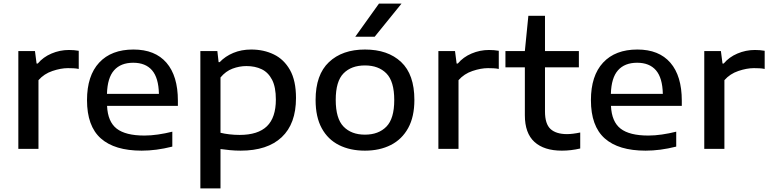

<svg xmlns="http://www.w3.org/2000/svg" viewBox="-20 -828 4280 1068"><path d="M82 0V-544H174.5L183.5 -474.5H190Q220 -510.5 266.5 -530.2Q313 -550 363.5 -550Q392.5 -550 418 -545.5V-444.5Q404 -447.5 388.5 -448.2Q373 -449 358 -449Q318.5 -449 271.8 -433.2Q225 -417.5 194 -382V0Z M768 10Q617.5 10 540.8 -58.2Q464 -126.5 464 -271Q464 -407 531.8 -479.8Q599.5 -552.5 722.5 -552.5Q842.5 -552.5 906 -479Q969.5 -405.5 969.5 -268V-239H575.5Q579.5 -151 629 -112.5Q678.5 -74 783.5 -74Q819.5 -74 859 -79.8Q898.5 -85.5 938.5 -95.5V-12.5Q892.5 -1 850.5 4.5Q808.5 10 768 10ZM721 -479Q652 -479 614.8 -437.2Q577.5 -395.5 575 -306H864Q862 -395 825.8 -437Q789.5 -479 721 -479Z M1094.5 220V-544H1189L1196 -482.5H1202Q1233 -515 1278 -533.8Q1323 -552.5 1377.5 -552.5Q1447 -552.5 1503.2 -525.2Q1559.5 -498 1593 -438.8Q1626.5 -379.5 1626.5 -283Q1626.5 -139.5 1547 -64.8Q1467.5 10 1318.5 10Q1288 10 1259.2 7.2Q1230.5 4.5 1206.5 1V220ZM1313 -77.5Q1415 -77.5 1464.8 -125.8Q1514.5 -174 1514.5 -274.5Q1514.5 -343.5 1493.5 -384.2Q1472.5 -425 1435.8 -442.8Q1399 -460.5 1351 -460.5Q1311.5 -460.5 1273.5 -446.2Q1235.5 -432 1206.5 -397V-89.5Q1228.5 -84 1256.2 -80.8Q1284 -77.5 1313 -77.5Z M2010 10Q1927.5 10 1865.8 -21Q1804 -52 1769.8 -114.5Q1735.5 -177 1735.5 -272Q1735.5 -412.5 1809.8 -482.5Q1884 -552.5 2010 -552.5Q2137.5 -552.5 2211.2 -483.2Q2285 -414 2285 -272Q2285 -178.5 2250.5 -115.8Q2216 -53 2154 -21.5Q2092 10 2010 10ZM2010 -79Q2085.5 -79 2129.2 -123.5Q2173 -168 2173 -271.5Q2173 -375.5 2129.2 -419.8Q2085.5 -464 2010 -464Q1934.5 -464 1891 -420Q1847.5 -376 1847.5 -272.5Q1847.5 -168.5 1891 -123.8Q1934.5 -79 2010 -79ZM1956 -623.5 2088 -808H2213.5L2064 -623.5Z M2418.5 0V-544H2511L2520 -474.5H2526.5Q2556.5 -510.5 2603 -530.2Q2649.5 -550 2700 -550Q2729 -550 2754.5 -545.5V-444.5Q2740.5 -447.5 2725 -448.2Q2709.5 -449 2694.5 -449Q2655 -449 2608.2 -433.2Q2561.5 -417.5 2530.5 -382V0Z M3105.5 10Q3006.5 10 2953 -38.5Q2899.5 -87 2899.5 -187V-453.5H2791.5V-544H2899.5L2919 -740H3011.5V-544H3200V-453.5H3011.5V-208Q3011.5 -138.5 3042.5 -110.2Q3073.5 -82 3134 -82Q3164.5 -82 3207.5 -91V-2Q3156 10 3105.5 10Z M3571 10Q3420.5 10 3343.8 -58.2Q3267 -126.5 3267 -271Q3267 -407 3334.8 -479.8Q3402.5 -552.5 3525.5 -552.5Q3645.5 -552.5 3709 -479Q3772.5 -405.5 3772.5 -268V-239H3378.5Q3382.5 -151 3432 -112.5Q3481.5 -74 3586.5 -74Q3622.5 -74 3662 -79.8Q3701.5 -85.5 3741.5 -95.5V-12.5Q3695.5 -1 3653.5 4.5Q3611.5 10 3571 10ZM3524 -479Q3455 -479 3417.8 -437.2Q3380.5 -395.5 3378 -306H3667Q3665 -395 3628.8 -437Q3592.5 -479 3524 -479Z M3897.5 0V-544H3990L3999 -474.5H4005.5Q4035.5 -510.5 4082 -530.2Q4128.5 -550 4179 -550Q4208 -550 4233.5 -545.5V-444.5Q4219.5 -447.5 4204 -448.2Q4188.5 -449 4173.5 -449Q4134 -449 4087.2 -433.2Q4040.5 -417.5 4009.5 -382V0Z"/></svg>

Font: Encode Sans Exp Md
Style: Regular
Weight: 500
Width: 7
Designer: Multiple Designers
Foundry: Impallari Type
Version: Version 3.002; ttfautohint (v1.8.3) -l 8 -r 50 -G 200 -x 14 